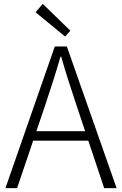

<svg xmlns="http://www.w3.org/2000/svg" viewBox="-20 -968 628 988"><path d="M8 0 262 -729H324L580 0H516L374 -425Q353 -489 333.5 -549Q314 -609 295 -676H291Q272 -609 252.5 -549Q233 -489 212 -425L68 0ZM127 -244V-293H457V-244ZM315 -780 163 -905 200 -948 342 -810Z"/></svg>

Font: Noto Sans TC Thin Light
Style: Regular
Weight: 300
Version: Version 2.004-H2;hotconv 1.0.118;makeotfexe 2.5.65603